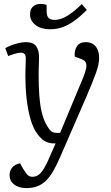

<svg xmlns="http://www.w3.org/2000/svg" viewBox="-20 -735 568 984"><path d="M286 75Q271 109 255.5 137Q240 165 220.5 186Q201 207 175.5 218Q150 229 116 229Q76 229 52.5 210.5Q29 192 29 163Q29 140 42.5 123.5Q56 107 83 102L98 129Q108 144 114.5 153.5Q121 163 128.5 167Q136 171 146 171Q164 171 178 161Q192 151 206.5 126.5Q221 102 238 61L265 0H255Q228 0 206 -14Q184 -28 163 -61Q145 -91 133.5 -134.5Q122 -178 116 -232.5Q110 -287 110 -350Q110 -363 110.5 -377.5Q111 -392 111.5 -406Q112 -420 112 -430Q113 -450 106.5 -457.5Q100 -465 87 -465Q73 -465 54 -459Q35 -453 22 -448L7 -488Q18 -495 36 -502Q54 -509 74.5 -514Q95 -519 113 -519Q151 -519 166 -497Q181 -475 180 -439Q180 -427 179.5 -414Q179 -401 178.5 -386.5Q178 -372 178 -354Q178 -292 181.5 -245Q185 -198 193 -163.5Q201 -129 214 -103Q226 -81 234.5 -70.5Q243 -60 252 -57Q261 -54 273 -54H288L407 -339Q417 -364 421 -382.5Q425 -401 420 -413.5Q415 -426 397 -432L363 -445Q360 -476 374 -497.5Q388 -519 420 -519Q443 -519 458 -508.5Q473 -498 480.5 -480Q488 -462 488 -439Q488 -424 484.5 -405.5Q481 -387 472.5 -363Q464 -339 450.5 -305.5Q437 -272 417 -226ZM236 -585Q191 -585 162.5 -606.5Q134 -628 134 -662Q134 -687 148.5 -701Q163 -715 189 -715Q197 -715 203.5 -714Q210 -713 219 -710V-679Q219 -653 229 -643Q239 -633 260 -633Q292 -633 327.5 -655.5Q363 -678 399 -714L425 -684Q388 -647 357 -625.5Q326 -604 297 -594.5Q268 -585 236 -585Z"/></svg>

Font: Literata Light
Style: Italic
Weight: 300
Italic angle: -2°
Designer: Latin by Veronika Burian and Jose Scaglione. Greek by Irene Vlachou. Cyrillic by Vera Evstafieva
Foundry: TypeTogether
Version: Version 3.103;gftools[0.9.29]